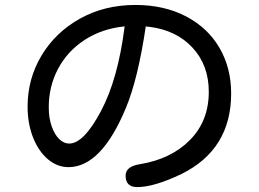

<svg xmlns="http://www.w3.org/2000/svg" viewBox="-20 -722 1040 771"><path d="M485.4 -288.1Q386.7 -50.8 254.9 -50.8Q210 -50.8 172.4 -82.5Q134.8 -114.3 112.8 -169.9Q90.8 -225.6 90.8 -293.9Q90.8 -405.3 146.5 -498.5Q202.1 -591.8 300.8 -647Q399.4 -702.1 523.4 -702.1Q638.7 -702.1 726.1 -656.7Q813.5 -611.3 860.8 -530.8Q908.2 -450.2 908.2 -346.7Q908.2 -122.1 709 -23.4Q598.6 29.3 531.2 29.3Q484.4 29.3 484.4 -16.6Q484.4 -53.7 541 -62.5Q667 -83 742.7 -159.7Q818.4 -236.3 818.4 -353.5Q818.4 -460 753.4 -530.3Q688.5 -600.6 580.1 -614.3H575.2L565.4 -616.2Q534.2 -405.3 485.4 -288.1ZM175.8 -291Q175.8 -248 187.5 -214.8Q199.2 -181.6 217.8 -163.6Q236.3 -145.5 257.8 -145.5Q316.4 -145.5 385.7 -276.4Q454.1 -405.3 480.5 -616.2Q387.7 -606.4 318.8 -561Q250 -515.6 212.9 -445.3Q175.8 -375 175.8 -291Z"/></svg>

Font: FakePearl
Style: Regular
Weight: 400
Version: Version 1.2